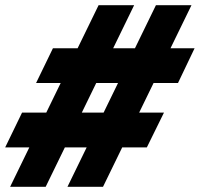

<svg xmlns="http://www.w3.org/2000/svg" viewBox="-47 -720 770 740"><path d="M213 0 554 -700H691L350 0ZM-27 -152 38 -286H585L519 -152ZM-8 0 333 -700H470L129 0ZM92 -400 157 -534H703L639 -400Z"/></svg>

Font: Azeret Mono Thin
Style: Bold Italic
Weight: 700
Italic angle: -12°
Version: Version 1.002